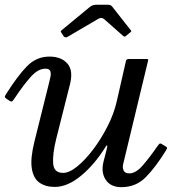

<svg xmlns="http://www.w3.org/2000/svg" viewBox="-22 -764 763 794"><path d="M2.5 -374Q50.5 -450 89.5 -490Q128.5 -530 182.5 -530Q232 -530 257.5 -500.2Q283 -470.5 265.5 -408L210.5 -190Q195 -127.5 197.8 -88.2Q200.5 -49 239 -49Q264.5 -49 297.5 -75.8Q330.5 -102.5 363.5 -146.2Q396.5 -190 422.8 -241.8Q449 -293.5 460.5 -343.5L499 -512.5Q501 -520 511 -520H581.5Q589 -520 590.2 -518.8Q591.5 -517.5 590 -511.5L487 -84Q484 -71 489.2 -59Q494.5 -47 513 -47Q540 -47 569 -80.8Q598 -114.5 628 -158Q635 -168 638.2 -170Q641.5 -172 647.5 -168L660 -160.5Q667.5 -156 668.8 -153.5Q670 -151 663.5 -140.5Q622.5 -74 581.5 -32Q540.5 10 480 10Q435.5 10 415.2 -20.5Q395 -51 406 -95L420 -150Q423 -161.5 420.8 -162.5Q418.5 -163.5 414.5 -156.5Q369.5 -84 313.5 -37.5Q257.5 9 204.5 9Q166 9 141 -8.8Q116 -26.5 109.5 -67.5Q103 -108.5 120.5 -179L181.5 -424Q184 -434 186.8 -447Q189.5 -460 186 -470Q182.5 -480 165.5 -480Q135 -480 104.5 -445.5Q74 -411 40 -360Q35 -352 30.5 -347Q26 -342 19.5 -346L7 -354Q-1.5 -359.5 -2 -362.8Q-2.5 -366 2.5 -374ZM240.5 -615 233 -627Q228.5 -632.5 229.2 -634.5Q230 -636.5 236.5 -642L350.5 -736Q361 -744.5 378.5 -744.5H421Q431 -744.5 435 -742.5Q439 -740.5 442.5 -736L518 -640Q521 -636.5 521 -635Q521 -633.5 516 -629.5L501.5 -617.5Q495 -612 493 -612.2Q491 -612.5 485.5 -617L408.5 -685Q397.5 -694.5 383.5 -685.5L258 -612Q248 -605.5 240.5 -615Z"/></svg>

Font: Besley
Style: Italic
Weight: 400
Italic angle: -13°
Designer: Owen Earl
Foundry: indestructible type*
Version: Version 4.000; ttfautohint (v1.8.4.7-5d5b)